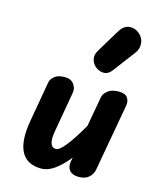

<svg xmlns="http://www.w3.org/2000/svg" viewBox="-126 -939 849 1035"><g transform="rotate(15 299.0 -421.5)"><path d="M204.5 9Q123 9 92 -50.2Q61 -109.5 81.5 -225L121 -451Q124 -467.5 143 -484Q162 -500.5 200.5 -500.5Q235 -500.5 251.2 -478.2Q267.5 -456 263 -430.5L223.5 -203.5Q215.5 -160 223.2 -136.8Q231 -113.5 253.5 -113.5Q272.5 -113.5 306 -155.8Q339.5 -198 385.5 -278L416 -447.5Q418.5 -464 439.5 -482.2Q460.5 -500.5 500.5 -500.5Q537.5 -500.5 550.5 -482Q563.5 -463.5 559 -438L491.5 -60Q490.5 -52 482.8 -37.5Q475 -23 457.8 -11.5Q440.5 0 410 0Q376 0 359.8 -18.2Q343.5 -36.5 348.5 -68.5L353 -92Q314.5 -44 277.2 -17.5Q240 9 204.5 9ZM357.5 -588.5Q334.5 -602.5 326.2 -628.8Q318 -655 334.5 -682.5L411.5 -810Q435.5 -850 468.2 -851.8Q501 -853.5 524 -832Q547.5 -811 549.8 -781Q552 -751 533.5 -726.5L441 -604Q422.5 -579.5 400.8 -577.5Q379 -575.5 357.5 -588.5Z"/></g></svg>

Font: Edu VIC WA NT Hand Pre
Style: Regular
Weight: 400
Designer: Tina and Corey Anderson, Eben Sorkin, Mirko Velimirovic
Foundry: Google for Education
Version: Version 1.000